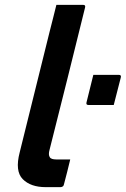

<svg xmlns="http://www.w3.org/2000/svg" viewBox="-20 -770 518 790"><path d="M184 -639Q191 -665 198 -694Q205 -723 212 -750H322Q333 -750 330 -739Q294 -593 257.5 -446.5Q221 -300 184 -154Q178 -133 185 -123Q188 -118 195 -116Q202 -114 211 -114H269Q263 -89 256.5 -63Q250 -37 243 -11Q242 -5 237.5 -2.5Q233 0 229 0H168Q106 0 73.5 -33Q41 -66 61 -143Q92 -267 122.5 -391Q153 -515 184 -639ZM448 -338H344Q333 -338 336 -349L364 -462H469Q480 -462 477 -451Z"/></svg>

Font: Recursive Sn Lnr St SmB
Style: Italic
Weight: 600
Italic angle: -15°
Version: Version 1.079;hotconv 1.0.112;makeotfexe 2.5.65598; ttfautoh